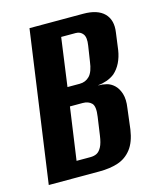

<svg xmlns="http://www.w3.org/2000/svg" viewBox="-94 -658 594 725"><g transform="rotate(-15 203.0 -295.5)"><path d="M7 0 90 -591H300Q356 -591 382 -564.5Q408 -538 401 -491L392 -424Q388 -398 377.5 -376.5Q367 -355 350 -340Q336 -329 318.5 -323Q301 -317 286 -316L285 -315Q302 -315 317.5 -311Q333 -307 346 -295Q360 -282 367 -259.5Q374 -237 369 -204L359 -123Q352 -75 331 -48Q310 -21 278.5 -10.5Q247 0 205 0ZM132 -61H186Q201 -61 211.5 -66.5Q222 -72 230 -87Q238 -102 242 -131L252 -201Q258 -241 245.5 -253.5Q233 -266 211 -266H161ZM171 -339H219Q242 -339 257.5 -355Q273 -371 278 -411L287 -470Q292 -501 282 -514.5Q272 -528 254 -528H197Z"/></g></svg>

Font: Alumni Sans
Style: Bold Italic
Weight: 700
Italic angle: -8°
Designer: Robert E. Leuschke
Foundry: Robert E. Leuschke
Version: Version 1.016